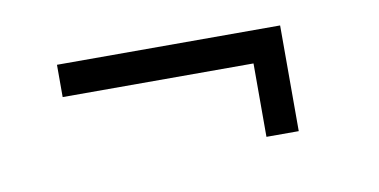

<svg xmlns="http://www.w3.org/2000/svg" viewBox="-34 -369 635 322"><g transform="rotate(-10 283.0 -208.0)"><path d="M399 -118V-243H74V-298H454V-118Z"/></g></svg>

Font: Mohave Light
Style: Regular
Weight: 300
Designer: Gumpita Rahayu
Foundry: Tokotype
Version: Version 2.003